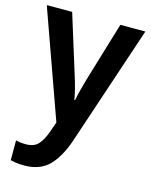

<svg xmlns="http://www.w3.org/2000/svg" viewBox="-117 -619 735 935"><g transform="rotate(15 250.0 -151.5)"><path d="M1 -543H129L222 -244Q231 -216 238.5 -187Q246 -158 250 -132H254Q258 -155 265.5 -184Q273 -213 282 -244L372 -543H498L296 61Q266 149 220.5 194.5Q175 240 95 240Q74 240 57 237.5Q40 235 27 232V132Q37 135 50.5 136.5Q64 138 78 138Q119 138 140.5 114Q162 90 178 43L194 -3Z"/></g></svg>

Font: Noto Sans Georgian SemiCondensed SemiBold
Style: Regular
Weight: 600
Width: 4
Designer: Monotype Design Team, Akaki Razmadze
Foundry: Google LLC
Version: Version 2.005; ttfautohint (v1.8.4.7-5d5b)